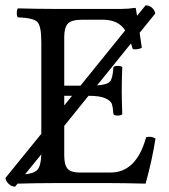

<svg xmlns="http://www.w3.org/2000/svg" viewBox="-48 -678 624 711"><path d="M7.8 13.2Q-5.4 13.2 -15.6 3.2Q-25.9 -6.8 -27.8 -19L105 -182.6V-522.9Q105 -583 89.6 -597.4Q74.2 -611.8 18.1 -613.8Q14.2 -617.7 14.2 -629.9Q14.2 -642.1 18.1 -647Q98.1 -645 147 -645H401.9Q427.7 -645 451.2 -648.9Q455.1 -648.9 455.1 -646Q456.1 -643.1 459.5 -619.6L491.2 -658.2Q505.4 -658.2 515.1 -649.2Q524.9 -640.1 526.9 -627.9L469.2 -556.6Q474.6 -519 477.1 -501Q460.9 -493.2 443.8 -496.1Q440.4 -506.8 437 -517.1L311.5 -361.8Q350.6 -364.3 360.1 -377.2Q369.6 -390.1 372.1 -429.2Q376 -434.1 387.9 -434.1Q399.9 -434.1 404.8 -429.2Q402.8 -381.3 402.8 -342.8Q402.8 -306.6 404.8 -254.9Q399.9 -250 387.9 -250Q376 -250 372.1 -254.9Q370.1 -281.7 366 -293.5Q361.8 -305.2 341.8 -314.2Q321.8 -323.2 280.8 -323.2H279.8L189.9 -211.9V-102.1Q189.9 -66.9 202.4 -53Q214.8 -39.1 246.1 -39.1H361.8Q457 -39.1 493.2 -169.9Q512.2 -174.8 527.8 -165Q515.6 -85.9 491.2 2Q411.1 0 362.8 0H147.9Q91.8 0 18.1 2L17.6 1.5ZM44.9 -32.7Q78.6 -35.6 91.1 -50Q103.5 -64.5 105 -106.4ZM218.8 -323.2H189.9V-287.6ZM415.5 -565.4Q390.1 -605.5 331.1 -605H255.9Q216.8 -605 203.4 -590.6Q189.9 -576.2 189.9 -541V-360.8H250Z"/></svg>

Font: Linux Libertine O
Style: Regular
Weight: 400
Designer: Philipp H. Poll
Foundry: Philipp H. Poll
Version: Version 5.3.0